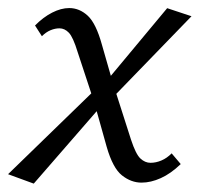

<svg xmlns="http://www.w3.org/2000/svg" viewBox="-26 -439 487 467"><path d="M318.2 5.2Q292.9 5.2 270.6 -12.5Q248.4 -30.1 233.5 -81.8L203.1 -190.3L162.9 -312.2Q151.8 -348.7 141.5 -359.4Q131.3 -370.1 118.5 -370.1Q108.1 -370.1 96.9 -365.5Q85.7 -360.8 75.9 -350.9L59.2 -377Q79.2 -397.3 100.8 -408.3Q122.5 -419.4 142.4 -419.4Q167.3 -419.4 187.5 -400.7Q207.6 -382.1 222 -329.9L249.3 -234.7L292.6 -99.5Q304.3 -63.9 315.5 -53.5Q326.8 -43 340 -43Q353.3 -43 366.7 -48.7Q380.1 -54.4 391.5 -66L413.6 -39.9Q389.2 -16.5 365 -5.7Q340.8 5.2 318.2 5.2ZM56.1 7.6 -6.4 -15.3 214.9 -230.2 230.7 -193.3ZM240.5 -193.8 224.2 -231.3 380.6 -419.1 439.8 -399.5Z"/></svg>

Font: Ysabeau
Style: Bold Italic
Weight: 700
Italic angle: -12°
Designer: Christian Thalmann (Catharsis Fonts)
Version: Version 2.002